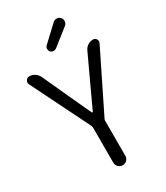

<svg xmlns="http://www.w3.org/2000/svg" viewBox="-229 -1041 980 1136"><g transform="rotate(-30 261.0 -473.5)"><path d="M219.7 -41V-279.3Q219.7 -287.1 216.8 -293.9L19.5 -692.4Q16.6 -699.2 16.6 -705.1Q16.6 -711.9 20.5 -718.8Q28.3 -732.4 43.9 -732.4Q64.5 -732.4 81.1 -721.2Q97.7 -710 106.4 -692.4L185.5 -519.5Q194.3 -502 208.5 -470.2Q222.7 -438.5 234.9 -412.1Q247.1 -385.7 258.8 -361.3Q259.8 -360.4 261.7 -360.4Q263.7 -360.4 264.6 -361.3Q322.3 -484.4 337.9 -519.5L418.9 -693.4Q426.8 -710.9 443.4 -721.7Q460 -732.4 479.5 -732.4Q494.1 -732.4 502 -719.7Q505.9 -712.9 505.9 -706.1Q505.9 -700.2 502.9 -694.3L305.7 -293.9Q301.8 -287.1 301.8 -279.3V-41Q301.8 -24.4 290 -12.2Q278.3 0 261.2 0Q244.1 0 231.9 -12.2Q219.7 -24.4 219.7 -41ZM263.7 -795.9Q255.9 -790 246.1 -790Q244.1 -790 243.2 -790Q231.4 -791 223.6 -799.8Q216.8 -808.6 216.8 -818.4Q216.8 -831.1 225.6 -839.8L331.1 -938.5Q340.8 -947.3 354.5 -947.3Q355.5 -947.3 357.4 -947.3Q372.1 -946.3 381.8 -934.6Q389.6 -924.8 389.6 -913.1Q389.6 -895.5 376 -884.8Z"/></g></svg>

Font: Gen Jyuu Gothic P Normal
Style: Regular
Weight: 300
Designer: [Source Han Sans]
Ryoko NISHIZUKA  (kana & ideographs); Paul D. Hunt (Latin, Greek & Cyrillic); Wenlong ZHANG  (bopomofo
Version: Version 1.002.20150607